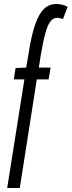

<svg xmlns="http://www.w3.org/2000/svg" viewBox="-20 -730 358 960"><path d="M58 -390 111 -392 123 -463Q137 -554 156 -608Q175 -662 200.5 -686Q226 -710 261 -710Q292 -710 318 -696L295 -635Q277 -641 266 -641Q247 -641 233 -624Q219 -607 207.5 -566.5Q196 -526 184 -455L174 -392H233L223 -333H164L79 210H16L102 -333H49Z"/></svg>

Font: Georama ExtraCondensed
Style: Regular
Weight: 400
Width: 2
Designer: Jean-Baptiste Levee
Foundry: Production Type
Version: Version 1.000